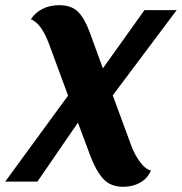

<svg xmlns="http://www.w3.org/2000/svg" viewBox="-80 -699 700 739"><path d="M39 -625Q55 -650 83 -664.5Q111 -679 148 -679Q195 -679 220.5 -653.5Q246 -628 266 -573L316 -436L476 -660H600L354 -332L425 -139Q438 -104 459 -75.5Q480 -47 501 -43Q489 -13 460 3.5Q431 20 395 20Q345 20 317 -11Q289 -42 267 -101L220 -227L64 0H-60L182 -331L109 -529Q80 -608 39 -625Z"/></svg>

Font: Sansita
Style: Bold Italic
Weight: 700
Italic angle: -11°
Designer: Pablo Cosgaya
Foundry: Omnibus-Type
Version: Version 1.006